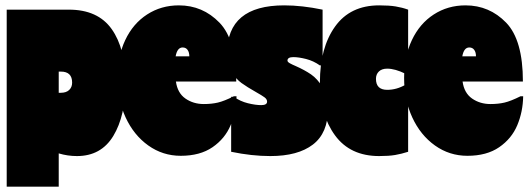

<svg xmlns="http://www.w3.org/2000/svg" viewBox="-20 -566 1971 716"><path d="M448 -257Q448 -134 402.5 -59Q357 16 267 16Q232 16 199 6V130H5V-530H237Q345 -530 396.5 -457.5Q448 -385 448 -257ZM249 -258Q249 -299 207 -299H199V-220H207Q227 -220 238 -230.5Q249 -241 249 -258Z M862 -207Q861 -149 840 -99Q819 -49 772.5 -17Q726 15 654 15Q587 15 533 -23.5Q479 -62 448.5 -128Q418 -194 418 -275Q418 -355 447 -416.5Q476 -478 528.5 -512Q581 -546 647 -546Q736 -546 798.5 -481.5Q861 -417 861 -262H636Q642 -219 671.5 -198.5Q701 -178 740 -178Q769 -178 792.5 -183.5Q816 -189 852 -207ZM635 -356H686Q686 -371 679.5 -380Q673 -389 661 -389Q641 -389 635 -356Z M1040 -546Q1106 -546 1183 -530V-322H1173Q1149 -339 1121.5 -346Q1094 -353 1074 -353Q1052 -353 1052 -340Q1052 -335 1061 -330Q1070 -325 1082 -320Q1116 -305 1140 -288.5Q1164 -272 1183.5 -240Q1203 -208 1203 -159Q1203 -70 1147 -27Q1091 16 988 16Q919 16 842 0V-205H852Q876 -188 904.5 -181Q933 -174 954 -174Q976 -174 976 -187Q976 -196 966.5 -203Q957 -210 934 -223Q902 -241 880.5 -256.5Q859 -272 843 -299.5Q827 -327 827 -368Q827 -546 1040 -546Z M1424 -231Q1459 -231 1492 -250H1502V0Q1477 8 1453.5 12Q1430 16 1394 16Q1286 16 1229.5 -61Q1173 -138 1173 -259Q1173 -388 1229.5 -467Q1286 -546 1394 -546Q1431 -546 1455.5 -542Q1480 -538 1502 -530V-291H1492Q1453 -310 1424 -310Q1404 -310 1393 -299.5Q1382 -289 1382 -272Q1382 -231 1424 -231Z M1931 -207Q1930 -149 1909 -99Q1888 -49 1841.5 -17Q1795 15 1723 15Q1656 15 1602 -23.5Q1548 -62 1517.5 -128Q1487 -194 1487 -275Q1487 -355 1516 -416.5Q1545 -478 1597.5 -512Q1650 -546 1716 -546Q1805 -546 1867.5 -481.5Q1930 -417 1930 -262H1705Q1711 -219 1740.5 -198.5Q1770 -178 1809 -178Q1838 -178 1861.5 -183.5Q1885 -189 1921 -207ZM1704 -356H1755Q1755 -371 1748.5 -380Q1742 -389 1730 -389Q1710 -389 1704 -356Z"/></svg>

Font: FFF_tuoi-tre Black
Style: Regular
Weight: 900
Designer: bBox Type GmbH
Foundry: bBox Type GmbH
Version: Version 1.001